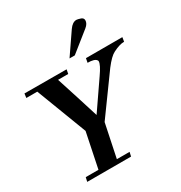

<svg xmlns="http://www.w3.org/2000/svg" viewBox="-211 -1081 1156 1229"><g transform="rotate(-30 366.5 -466.5)"><path d="M733 -690 728 -659Q694 -659 645 -634Q614 -619 568 -559L363 -276L312 -31H406L399 0H75L82 -31H176L229 -288L87 -660H6L10 -691L321 -690L315 -659H240Q266 -579 291 -500Q316 -421 341 -341L482 -546Q525 -607 525 -632Q525 -637 522 -640Q509 -659 458 -659L464 -690ZM566 -925Q582 -918 582 -902Q582 -878 556 -857L411 -741H372L479 -897Q504 -933 533 -933Q542 -933 566 -925Z"/></g></svg>

Font: GFS Didot
Style: Bold Italic
Weight: 700
Italic angle: -12°
Designer: Designed by Takis Katsoulidis and George D. Matthiopoulos.
Foundry: Designed by Takis Katsoulidis and George D. Matthiopoulos.
Version: Version 1.0